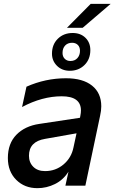

<svg xmlns="http://www.w3.org/2000/svg" viewBox="-20 -968 597 1001"><path d="M21 -144Q21 -220 65.5 -265.5Q110 -311 185 -322L397 -354L399 -365Q402 -380 402 -392Q402 -466 302 -466Q200 -466 95 -410L118 -516Q217 -560 324 -560Q412 -560 460 -521.5Q508 -483 508 -414Q508 -391 502 -365L425 0H321L337 -73Q310 -30 266.5 -8.5Q223 13 175 13Q108 13 64.5 -30.5Q21 -74 21 -144ZM215 -76Q270 -76 311 -110.5Q352 -145 363 -199L379 -273L215 -244Q131 -230 131 -156Q131 -121 153.5 -98.5Q176 -76 215 -76ZM359 -796Q400 -796 425.5 -771Q451 -746 451 -707Q451 -659 420.5 -629Q390 -599 344 -599Q303 -599 277 -625Q251 -651 251 -688Q251 -736 281.5 -766Q312 -796 359 -796ZM347 -650Q370 -650 383.5 -665Q397 -680 397 -703Q397 -723 385.5 -734Q374 -745 356 -745Q333 -745 319.5 -730.5Q306 -716 306 -692Q306 -673 317.5 -661.5Q329 -650 347 -650ZM453 -948H557L411 -823H329Z"/></svg>

Font: Application Medium
Style: Italic
Weight: 500
Italic angle: -12°
Designer: Wei Huang
Foundry: Wei Huang
Version: Version 0.012